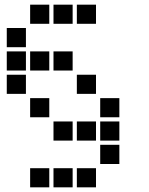

<svg xmlns="http://www.w3.org/2000/svg" viewBox="-20 -711 640 822"><path d="M110 -691Q109 -691 109 -691Q109 -691 109 -690V-610Q109 -609 109 -609Q109 -609 110 -609H190Q191 -609 191 -609Q191 -609 191 -610V-690Q191 -691 191 -691Q191 -691 190 -691ZM210 -691Q209 -691 209 -691Q209 -691 209 -690V-610Q209 -609 209 -609Q209 -609 210 -609H290Q291 -609 291 -609Q291 -609 291 -610V-690Q291 -691 291 -691Q291 -691 290 -691ZM310 -691Q309 -691 309 -691Q309 -691 309 -690V-610Q309 -609 309 -609Q309 -609 310 -609H390Q391 -609 391 -609Q391 -609 391 -610V-690Q391 -691 391 -691Q391 -691 390 -691ZM10 -591Q9 -591 9 -591Q9 -591 9 -590V-510Q9 -509 9 -509Q9 -509 10 -509H90Q91 -509 91 -509Q91 -509 91 -510V-590Q91 -591 91 -591Q91 -591 90 -591ZM10 -491Q9 -491 9 -491Q9 -491 9 -490V-410Q9 -409 9 -409Q9 -409 10 -409H90Q91 -409 91 -409Q91 -409 91 -410V-490Q91 -491 91 -491Q91 -491 90 -491ZM110 -491Q109 -491 109 -491Q109 -491 109 -490V-410Q109 -409 109 -409Q109 -409 110 -409H190Q191 -409 191 -409Q191 -409 191 -410V-490Q191 -491 191 -491Q191 -491 190 -491ZM210 -491Q209 -491 209 -491Q209 -491 209 -490V-410Q209 -409 209 -409Q209 -409 210 -409H290Q291 -409 291 -409Q291 -409 291 -410V-490Q291 -491 291 -491Q291 -491 290 -491ZM10 -391Q9 -391 9 -391Q9 -391 9 -390V-310Q9 -309 9 -309Q9 -309 10 -309H90Q91 -309 91 -309Q91 -309 91 -310V-390Q91 -391 91 -391Q91 -391 90 -391ZM310 -391Q309 -391 309 -391Q309 -391 309 -390V-310Q309 -309 309 -309Q309 -309 310 -309H390Q391 -309 391 -309Q391 -309 391 -310V-390Q391 -391 391 -391Q391 -391 390 -391ZM110 -291Q109 -291 109 -291Q109 -291 109 -290V-210Q109 -209 109 -209Q109 -209 110 -209H190Q191 -209 191 -209Q191 -209 191 -210V-290Q191 -291 191 -291Q191 -291 190 -291ZM410 -291Q409 -291 409 -291Q409 -291 409 -290V-210Q409 -209 409 -209Q409 -209 410 -209H490Q491 -209 491 -209Q491 -209 491 -210V-290Q491 -291 491 -291Q491 -291 490 -291ZM210 -191Q209 -191 209 -191Q209 -191 209 -190V-110Q209 -109 209 -109Q209 -109 210 -109H290Q291 -109 291 -109Q291 -109 291 -110V-190Q291 -191 291 -191Q291 -191 290 -191ZM310 -191Q309 -191 309 -191Q309 -191 309 -190V-110Q309 -109 309 -109Q309 -109 310 -109H390Q391 -109 391 -109Q391 -109 391 -110V-190Q391 -191 391 -191Q391 -191 390 -191ZM410 -191Q409 -191 409 -191Q409 -191 409 -190V-110Q409 -109 409 -109Q409 -109 410 -109H490Q491 -109 491 -109Q491 -109 491 -110V-190Q491 -191 491 -191Q491 -191 490 -191ZM410 -91Q409 -91 409 -91Q409 -91 409 -90V-10Q409 -9 409 -9Q409 -9 410 -9H490Q491 -9 491 -9Q491 -9 491 -10V-90Q491 -91 491 -91Q491 -91 490 -91ZM110 9Q109 9 109 9Q109 9 109 10V90Q109 91 109 91Q109 91 110 91H190Q191 91 191 91Q191 91 191 90V10Q191 9 191 9Q191 9 190 9ZM210 9Q209 9 209 9Q209 9 209 10V90Q209 91 209 91Q209 91 210 91H290Q291 91 291 91Q291 91 291 90V10Q291 9 291 9Q291 9 290 9ZM310 9Q309 9 309 9Q309 9 309 10V90Q309 91 309 91Q309 91 310 91H390Q391 91 391 91Q391 91 391 90V10Q391 9 391 9Q391 9 390 9Z"/></svg>

Font: Doto Black ExtraBold
Style: Regular
Weight: 800
Monospace: yes
Version: Version 1.000